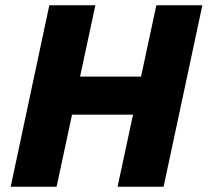

<svg xmlns="http://www.w3.org/2000/svg" viewBox="-20 -708 787 728"><path d="M20.5 0 167 -688H341.6L283.6 -417.6H514.8L572.8 -688H747.3L600.3 0H425.8L484.3 -273.1H253.1L194.6 0Z"/></svg>

Font: Saira Thin
Style: Italic
Weight: 100
Italic angle: -12°
Designer: Hector Gatti with collaboration of the Omnibus-Type team
Foundry: Omnibus-Type
Version: Version 1.101